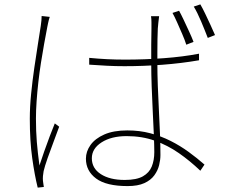

<svg xmlns="http://www.w3.org/2000/svg" viewBox="-20 -822 1040 876"><path d="M387 -558Q429 -554 468.5 -552Q508 -550 551 -550Q640 -550 727.5 -556.5Q815 -563 888 -577V-547Q807 -533 720.5 -526.5Q634 -520 548 -520Q506 -520 468.5 -522Q431 -524 387 -527ZM706 -748Q704 -732 702.5 -719Q701 -706 700 -692Q699 -672 698.5 -643.5Q698 -615 698 -585Q698 -555 698 -532Q698 -486 700 -431Q702 -376 705 -319Q708 -262 710 -209.5Q712 -157 712 -115Q712 -93 706 -68.5Q700 -44 684 -22Q668 0 638.5 13.5Q609 27 562 27Q465 27 418.5 -7.5Q372 -42 372 -98Q372 -131 393 -160.5Q414 -190 456 -208.5Q498 -227 561 -227Q617 -227 666 -214Q715 -201 758.5 -179Q802 -157 840.5 -129Q879 -101 913 -71L894 -43Q847 -88 796 -123.5Q745 -159 686.5 -180Q628 -201 558 -201Q488 -201 443.5 -172.5Q399 -144 399 -100Q399 -54 440 -27.5Q481 -1 549 -1Q603 -1 632 -17.5Q661 -34 672.5 -62.5Q684 -91 684 -128Q684 -156 682 -205Q680 -254 677 -312Q674 -370 672 -427.5Q670 -485 670 -530Q670 -576 670 -618.5Q670 -661 671 -691Q671 -705 671 -720.5Q671 -736 669 -748ZM207 -745Q205 -739 203 -732Q201 -725 199.5 -717Q198 -709 196 -700Q189 -664 181.5 -622.5Q174 -581 167 -536.5Q160 -492 155 -447.5Q150 -403 147 -360.5Q144 -318 144 -281Q144 -223 148 -174.5Q152 -126 160 -67Q169 -95 181.5 -130.5Q194 -166 207 -200.5Q220 -235 230 -259L250 -244Q240 -216 225 -176.5Q210 -137 197 -100Q184 -63 179 -41Q177 -31 176 -19Q175 -7 176 3Q177 10 178 18Q179 26 180 31L152 34Q138 -22 127 -100.5Q116 -179 116 -280Q116 -334 122 -394Q128 -454 136.5 -512.5Q145 -571 153 -621Q161 -671 166 -704Q168 -718 169 -729Q170 -740 170 -749ZM797 -773Q806 -757 818 -731.5Q830 -706 842.5 -679Q855 -652 863 -631L830 -618Q823 -640 811.5 -666.5Q800 -693 788.5 -719Q777 -745 767 -763ZM894 -802Q904 -785 916 -760Q928 -735 940 -709Q952 -683 961 -662L928 -649Q915 -683 897.5 -724.5Q880 -766 864 -792Z"/></svg>

Font: Shanggu Sans SC VF
Style: Regular
Weight: 250
Designer: GuiWonder
Version: Version 1.021